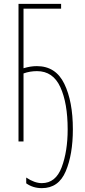

<svg xmlns="http://www.w3.org/2000/svg" viewBox="-20 -734 443 996"><path d="M102 -353V0H76V-714H297V-689H102V-380Q138 -391 171 -391Q269 -391 313.5 -299.5Q358 -208 358 -63Q358 67 321 154.5Q284 242 197 242Q151 242 116 217V187Q159 216 197 216Q269 216 300 133.5Q331 51 331 -63Q331 -199 293 -282Q255 -365 172 -365Q135 -365 102 -353Z"/></svg>

Font: Noto Sans Display Thin Cond
Style: Regular
Weight: 250
Width: 3
Designer: Monotype Design team
Foundry: Monotype Imaging Inc.
Version: Version 1.000